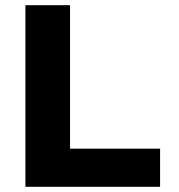

<svg xmlns="http://www.w3.org/2000/svg" viewBox="-20 -720 688 740"><path d="M78 0V-700H250V-147H597V0Z"/></svg>

Font: Red Hat Text
Style: Bold
Weight: 700
Designer: Pentagram, MCKL
Foundry: MCKL
Version: Version 1.030